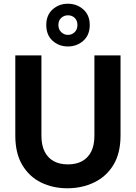

<svg xmlns="http://www.w3.org/2000/svg" viewBox="-20 -997 727 1029"><path d="M341 12Q263 12 200 -19Q137 -50 99.5 -112.5Q62 -175 62 -271V-700H202V-270Q202 -219 219 -185Q236 -151 267.5 -133.5Q299 -116 344 -116Q389 -116 420.5 -133.5Q452 -151 469 -185Q486 -219 486 -270V-700H626V-271Q626 -175 587.5 -112.5Q549 -50 484 -19Q419 12 341 12ZM344 -748Q296 -748 262 -778.5Q228 -809 228 -863Q228 -916 262 -946.5Q296 -977 344 -977Q392 -977 426.5 -946.5Q461 -916 461 -863Q461 -809 426.5 -778.5Q392 -748 344 -748ZM344 -810Q365 -810 380 -824.5Q395 -839 395 -863Q395 -887 380.5 -901Q366 -915 344 -915Q324 -915 308.5 -901.5Q293 -888 293 -863Q293 -839 308.5 -824.5Q324 -810 344 -810Z"/></svg>

Font: DM Sans 16pt ExtraBold
Style: Regular
Weight: 800
Version: Version 4.004;gftools[0.9.30]